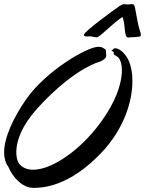

<svg xmlns="http://www.w3.org/2000/svg" viewBox="-24 -899 703 931"><path d="M491 -627C491 -632 490 -637 490 -646C490 -654 490 -659 482 -663C471 -668 473 -672 452 -672C400 -672 199 -557 101 -415C43 -331 -4 -234 -4 -160C-4 -133 2 -110 16 -91C37 -40 84 12 138 12C179 12 310 9 470 -161C579 -277 618 -409 618 -506C618 -552 609 -590 595 -615C571 -657 544 -665 534 -665C524 -665 526 -657 521 -657C521 -657 517 -658 517 -656C517 -654 522 -649 526 -647C528 -646 528 -645 528 -644C528 -642 527 -640 527 -638C527 -637 528 -636 529 -635C534 -630 542 -627 549 -621C559 -611 567 -589 567 -558C567 -495 537 -394 439 -273C343 -155 220 -76 137 -76C107 -76 82 -86 66 -109C59 -123 55 -141 55 -162C55 -216 82 -290 155 -371C303 -535 419 -588 457 -599C471 -603 491 -616 491 -627ZM553 -868C514 -841 390 -749 384 -733C383 -732 383 -730 383 -729C383 -723 392 -722 400 -722C404 -722 409 -723 413 -723C415 -723 419 -722 421 -722C425 -721 439 -718 444 -718C461 -718 519 -784 570 -817C587 -771 575 -717 599 -717C608 -718 618 -719 629 -719C636 -719 657 -721 658 -725C659 -727 659 -729 659 -731C659 -742 650 -757 644 -790C628 -872 632 -866 624 -877C623 -879 613 -879 612 -879C610 -879 598 -877 596 -877C593 -877 579 -879 576 -879C570 -879 560 -872 553 -868Z"/></svg>

Font: Oregano
Style: Italic
Weight: 400
Italic angle: -12°
Designer: Astigmatic (AOETI)
Foundry: Astigmatic (AOETI)
Version: Version 1.000